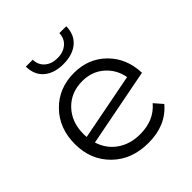

<svg xmlns="http://www.w3.org/2000/svg" viewBox="-200 -865 1004 1004"><g transform="rotate(-45 302.0 -363.0)"><path d="M151 -731H202Q203 -692 230 -668.5Q257 -645 300 -645Q343 -645 370.5 -668.5Q398 -692 399 -731H450Q449 -669 408.5 -635Q368 -601 300 -601Q232 -601 192 -635Q152 -669 151 -731ZM324 -58Q427 -58 485 -127L525 -81Q453 5 323 5Q200 5 123 -70.5Q46 -146 46 -263Q46 -380 119.5 -455Q193 -530 306 -530Q412 -530 483 -460Q554 -390 558 -279L126 -195Q146 -131 198.5 -94.5Q251 -58 324 -58ZM306 -469Q222 -469 168.5 -413Q115 -357 115 -268Q115 -253 116 -246L487 -318Q475 -384 426 -426.5Q377 -469 306 -469Z"/></g></svg>

Font: Montserrat Alternates
Style: Regular
Weight: 400
Designer: Julieta Ulanovsky
Foundry: Julieta Ulanovsky
Version: Version 7.200;PS 007.200;hotconv 1.0.88;makeotf.lib2.5.64775